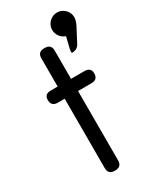

<svg xmlns="http://www.w3.org/2000/svg" viewBox="-186 -775 682 832"><g transform="rotate(-30 154.5 -359.5)"><path d="M227.1 -570.8 236.8 -610.8Q219.7 -616.2 209 -630.9Q198.2 -645.5 198.2 -664.1Q198.2 -686.5 214.6 -702.9Q231 -719.2 253.9 -719.2Q276.4 -719.2 292.7 -702.9Q309.1 -686.5 309.1 -664.1Q309.1 -648.4 297.9 -626L262.2 -558.1Q251 -535.2 224.1 -535.2Q217.8 -535.2 227.1 -570.8ZM262.2 -410.2Q262.2 -378.9 230 -378.9H163.1V-32.2Q163.1 0 130.9 0H127.9Q96.2 0 96.2 -32.2V-378.9H62Q29.8 -378.9 29.8 -411.1Q29.8 -439.9 62 -439.9H96.2V-581.1Q96.2 -612.8 127.9 -612.8H130.9Q163.1 -612.8 163.1 -581.1V-439.9H230Q262.2 -439.9 262.2 -410.2Z"/></g></svg>

Font: Arcon Rounded-
Style: Regular
Weight: 400
Designer: M. Zarth
Foundry: martin zarth - visuelle & digitale kommunikation
Version: Version 1.110;PS 001.110;hotconv 1.0.70;makeotf.lib2.5.58329